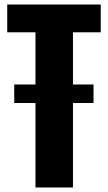

<svg xmlns="http://www.w3.org/2000/svg" viewBox="-20 -830 478 850"><path d="M43 -374V-456H394V-374ZM137 0V-687H12V-810H426V-687H303V0Z"/></svg>

Font: Oswald SemiBold
Style: Regular
Weight: 600
Designer: Vernon Adams
Foundry: Vernon Adams
Version: Version 4.103;gftools[0.9.33.dev8+g029e19f]